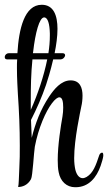

<svg xmlns="http://www.w3.org/2000/svg" viewBox="-36 -780 453 805"><path d="M279 5H281C336 5 369 -36 386 -85C391 -100 396 -116 397 -126V-130C397 -137 395 -140 392 -140C387 -140 382 -135 380 -129C366 -87 355 -55 327 -38C321 -35 316 -33 311 -33C297 -33 286 -45 280 -68C277 -81 275 -98 275 -117C275 -197 301 -313 305 -334C308 -346 310 -363 310 -379C310 -411 300 -443 260 -443C220 -443 190 -405 170 -375C134 -321 112 -263 97 -202L94 -277C117 -322 140 -374 157 -424C163 -442 176 -483 187 -531H218C227 -531 233 -538 235 -542C236 -544 237 -546 237 -548C237 -553 234 -557 226 -557H193C200 -591 205 -627 205 -659C205 -715 189 -760 139 -760C66 -760 43 -658 37 -557H1C-8 -557 -14 -550 -15 -546C-16 -544 -16 -542 -16 -540C-16 -536 -14 -531 -6 -531H36C35 -519 35 -507 35 -496C35 -449 38 -407 39 -385C44 -314 47 -242 47 -170C47 -138 47 -107 45 -75C43 -36 43 -6 40 4C57 4 80 -3 94 -29C101 -41 106 -142 110 -165C125 -244 156 -313 181 -346C195 -365 206 -372 213 -372C226 -372 229 -352 229 -329C229 -317 228 -304 226 -292C219 -252 206 -172 206 -109C206 -90 207 -72 210 -58C217 -20 243 5 279 5ZM103 -563C112 -642 129 -707 149 -707C165 -707 172 -679 173 -640V-630C173 -607 171 -583 167 -557H102C103 -563 103 -563 103 -563ZM93 -319V-358C93 -415 94 -472 100 -531H162C148 -461 122 -384 93 -319Z"/></svg>

Font: Style Script
Style: Regular
Weight: 400
Designer: Robert E. Leuschke
Foundry: Robert E. Leuschke
Version: Version 1.010